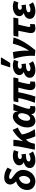

<svg xmlns="http://www.w3.org/2000/svg" viewBox="1784 -2612 840 4448"><g transform="rotate(-90 2204.0 -388.0)"><path d="M225 12Q168 12 123 -11Q78 -34 52 -77.5Q26 -121 26 -181Q26 -236 46.5 -282Q67 -328 101 -362.5Q135 -397 176.5 -417Q218 -437 260 -440L317 -367Q287 -366 260 -352Q233 -338 212.5 -314.5Q192 -291 180.5 -261.5Q169 -232 169 -198Q169 -155 189.5 -131Q210 -107 243 -107Q262 -107 281 -118.5Q300 -130 316 -150.5Q332 -171 342 -199Q352 -227 352 -259Q352 -291 344 -314Q336 -337 318 -358Q300 -379 268 -401Q237 -424 211 -451Q185 -478 169 -508.5Q153 -539 153 -571Q153 -630 195 -670Q237 -710 317 -710Q378 -710 436.5 -690Q495 -670 546 -632L492 -536Q445 -567 400.5 -582Q356 -597 326 -597Q304 -597 293 -588Q282 -579 282 -563Q282 -546 306 -528.5Q330 -511 372 -479Q414 -449 440 -417.5Q466 -386 479 -352Q492 -318 492 -280Q492 -217 471 -163Q450 -109 413.5 -70Q377 -31 329 -9.5Q281 12 225 12Z M710 12Q661 12 621.5 -3Q582 -18 558.5 -46.5Q535 -75 535 -116Q535 -154 552 -182Q569 -210 599 -228Q629 -246 667 -256V-260Q640 -271 619 -296.5Q598 -322 598 -356Q598 -407 629 -441Q660 -475 709 -492.5Q758 -510 813 -510Q853 -510 887 -503Q921 -496 950 -486L915 -382Q893 -390 874.5 -393Q856 -396 836 -396Q806 -396 786 -389.5Q766 -383 755.5 -371Q745 -359 745 -342Q745 -324 760 -313.5Q775 -303 798 -303Q810 -303 824 -306Q838 -309 853 -313L864 -209Q796 -208 757.5 -199.5Q719 -191 703 -176.5Q687 -162 687 -142Q687 -122 705.5 -112Q724 -102 754 -102Q772 -102 790.5 -106.5Q809 -111 827.5 -118.5Q846 -126 864 -137L918 -46Q884 -25 851 -12.5Q818 0 783.5 6Q749 12 710 12Z M960 0 1028 -344Q1034 -373 1039 -416Q1044 -459 1044 -498H1190Q1190 -474 1186 -440Q1182 -406 1176 -374L1158 -281H1162Q1201 -336 1243 -380.5Q1285 -425 1329 -458.5Q1373 -492 1419 -515L1473 -394Q1436 -381 1393.5 -356Q1351 -331 1298.5 -289.5Q1246 -248 1179 -187Q1152 -161 1134 -126Q1116 -91 1104 -30L1098 0ZM1271 11Q1263 -6 1253 -29Q1243 -52 1232.5 -81Q1222 -110 1213 -144Q1204 -178 1196 -218L1311 -304Q1319 -257 1332.5 -213Q1346 -169 1364 -130.5Q1382 -92 1400.5 -59Q1419 -26 1435 0Z M1630 12Q1555 12 1515.5 -39Q1476 -90 1476 -177Q1476 -245 1498 -305Q1520 -365 1556 -411Q1592 -457 1636.5 -483.5Q1681 -510 1726 -510Q1777 -510 1810.5 -484Q1844 -458 1841 -394H1845L1874 -498H2021Q2002 -448 1981.5 -393.5Q1961 -339 1944.5 -288Q1928 -237 1917.5 -197.5Q1907 -158 1907 -140Q1907 -122 1917 -114.5Q1927 -107 1941 -107Q1951 -107 1958 -108.5Q1965 -110 1972 -111L1967 1Q1951 6 1933 9Q1915 12 1893 12Q1846 12 1818 -8Q1790 -28 1786 -75Q1786 -76 1786 -77.5Q1786 -79 1786 -80H1782Q1754 -32 1711 -10Q1668 12 1630 12ZM1687 -109Q1702 -109 1717 -116.5Q1732 -124 1745.5 -137Q1759 -150 1769.5 -167.5Q1780 -185 1786 -206L1806 -284Q1806 -341 1791.5 -365Q1777 -389 1748 -389Q1729 -389 1708 -373Q1687 -357 1669 -329.5Q1651 -302 1640.5 -266.5Q1630 -231 1630 -192Q1630 -148 1646 -128.5Q1662 -109 1687 -109Z M2459 12Q2395 12 2367.5 -21Q2340 -54 2340 -108Q2340 -129 2345.5 -161Q2351 -193 2360 -231.5Q2369 -270 2379 -309Q2389 -348 2397 -383H2293Q2282 -323 2266 -255.5Q2250 -188 2231.5 -119Q2213 -50 2192 11L2047 0Q2085 -101 2113.5 -201Q2142 -301 2158 -383H2058L2080 -492L2153 -498H2635L2612 -383H2536Q2527 -354 2519 -322.5Q2511 -291 2504.5 -260Q2498 -229 2493 -203.5Q2488 -178 2485 -161Q2482 -144 2482 -139Q2482 -121 2491.5 -113.5Q2501 -106 2518 -106Q2523 -106 2528 -107.5Q2533 -109 2540 -111L2537 -3Q2523 2 2503 7Q2483 12 2459 12Z M2801 12Q2752 12 2712.5 -3Q2673 -18 2649.5 -46.5Q2626 -75 2626 -116Q2626 -154 2643 -182Q2660 -210 2690 -228Q2720 -246 2758 -256V-260Q2731 -271 2710 -296.5Q2689 -322 2689 -356Q2689 -407 2720 -441Q2751 -475 2800 -492.5Q2849 -510 2904 -510Q2944 -510 2978 -503Q3012 -496 3041 -486L3006 -382Q2984 -390 2965.5 -393Q2947 -396 2927 -396Q2897 -396 2877 -389.5Q2857 -383 2846.5 -371Q2836 -359 2836 -342Q2836 -324 2851 -313.5Q2866 -303 2889 -303Q2901 -303 2915 -306Q2929 -309 2944 -313L2955 -209Q2887 -208 2848.5 -199.5Q2810 -191 2794 -176.5Q2778 -162 2778 -142Q2778 -122 2796.5 -112Q2815 -102 2845 -102Q2863 -102 2881.5 -106.5Q2900 -111 2918.5 -118.5Q2937 -126 2955 -137L3009 -46Q2975 -25 2942 -12.5Q2909 0 2874.5 6Q2840 12 2801 12ZM2866 -571 2937 -788H3086L3095 -772L2968 -571Z M3134 0Q3140 -95 3131 -185Q3122 -275 3104 -353Q3086 -431 3064 -491L3221 -510Q3230 -476 3237 -430.5Q3244 -385 3249 -334.5Q3254 -284 3255.5 -234Q3257 -184 3253 -141H3257Q3295 -198 3325.5 -260Q3356 -322 3379 -385Q3402 -448 3418 -510L3562 -494Q3532 -401 3491 -320Q3450 -239 3394.5 -159Q3339 -79 3265 11Z M3770 12Q3713 12 3687.5 -16Q3662 -44 3662 -92Q3662 -106 3664 -121Q3666 -136 3670 -156L3715 -383H3576L3598 -492L3670 -498H4023L4001 -383H3858Q3841 -314 3829 -261Q3817 -208 3810 -174.5Q3803 -141 3803 -132Q3803 -118 3811 -112.5Q3819 -107 3829 -107Q3843 -107 3853 -108.5Q3863 -110 3872 -111L3867 -2Q3851 2 3826 7Q3801 12 3770 12Z M4166 12Q4117 12 4077.5 -3Q4038 -18 4014.5 -46.5Q3991 -75 3991 -116Q3991 -154 4008 -182Q4025 -210 4055 -228Q4085 -246 4123 -256V-260Q4096 -271 4075 -296.5Q4054 -322 4054 -356Q4054 -407 4085 -441Q4116 -475 4165 -492.5Q4214 -510 4269 -510Q4309 -510 4343 -503Q4377 -496 4406 -486L4371 -382Q4349 -390 4330.5 -393Q4312 -396 4292 -396Q4262 -396 4242 -389.5Q4222 -383 4211.5 -371Q4201 -359 4201 -342Q4201 -324 4216 -313.5Q4231 -303 4254 -303Q4266 -303 4280 -306Q4294 -309 4309 -313L4320 -209Q4252 -208 4213.5 -199.5Q4175 -191 4159 -176.5Q4143 -162 4143 -142Q4143 -122 4161.5 -112Q4180 -102 4210 -102Q4228 -102 4246.5 -106.5Q4265 -111 4283.5 -118.5Q4302 -126 4320 -137L4374 -46Q4340 -25 4307 -12.5Q4274 0 4239.5 6Q4205 12 4166 12Z"/></g></svg>

Font: Source Sans 3 ExtraBold
Style: Italic
Weight: 800
Italic angle: -11°
Version: Version 3.052;hotconv 1.1.0;makeotfexe 2.6.0